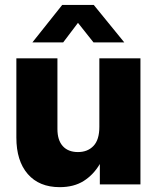

<svg xmlns="http://www.w3.org/2000/svg" viewBox="-20 -754 641 785"><path d="M224.1 11.2Q140.1 11.2 93.5 -42.5Q46.9 -96.2 46.9 -191.4V-515.6H214.8V-226.6Q214.8 -180.7 236.8 -156.5Q258.8 -132.3 298.8 -132.3Q338.4 -132.3 362.3 -157.5Q386.2 -182.6 386.2 -235.4V-515.6H554.2V0H388.2V-83.5Q362.3 -39.6 322.3 -14.2Q282.2 11.2 224.1 11.2ZM238.3 -580.6H112.8V-581.1L234.4 -733.9H363.3L487.8 -581.1V-580.6H362.3L298.8 -660.6Z"/></svg>

Font: Inter Display ExtraBold
Style: Regular
Weight: 800
Designer: Rasmus Andersson
Foundry: rsms
Version: Version 4.000;git-a52131595